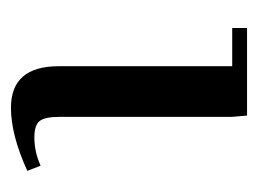

<svg xmlns="http://www.w3.org/2000/svg" viewBox="-82 -398 484 361"><g transform="rotate(90 160.5 -217.0)"><path d="M32.2 -411.1V-439H196.8L199.2 -411.1V-86.9Q199.2 -59.1 207 -49.1Q214.8 -39.1 237.8 -39.1Q265.1 -39.1 291 -50.8L300.8 -25.9Q233.4 4.9 182.1 4.9Q104 4.9 104 -85V-411.1Z"/></g></svg>

Font: Dehuti Alt
Style: Bold
Weight: 700
Version: Version 1.2